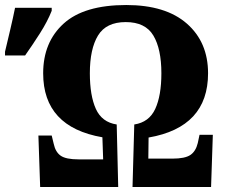

<svg xmlns="http://www.w3.org/2000/svg" viewBox="-70 -745 910 765"><path d="M-50 -524H30Q59 -565 89 -612Q119 -659 136 -702V-714H-10Q-18 -674 -29.5 -625.5Q-41 -577 -50 -539ZM90 0H401L395 -249Q336 -258 312 -311Q288 -364 288 -453Q288 -550 320.5 -603.5Q353 -657 431 -657Q509 -657 541 -603.5Q573 -550 573 -453Q573 -364 548.5 -311Q524 -258 465 -249L458 0H771L778 -208H725L718 -175Q710 -142 688.5 -127.5Q667 -113 617 -113H521L522 -197Q759 -238 759 -453Q759 -577 674.5 -651Q590 -725 433 -725Q265 -725 183.5 -651Q102 -577 102 -453Q102 -239 338 -198L341 -110H243Q193 -110 172 -124.5Q151 -139 144 -172L136 -205H83Z"/></svg>

Font: Noto Serif SemiCondensed Extra
Style: Regular
Weight: 800
Width: 4
Designer: Monotype Design Team
Foundry: Monotype Imaging Inc.
Version: Version 1.002